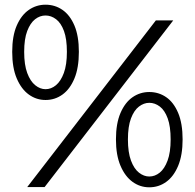

<svg xmlns="http://www.w3.org/2000/svg" viewBox="-20 -795 830 818"><path d="M174 -369Q135 -369 103 -392Q71 -415 51.5 -460.5Q32 -506 32 -574Q32 -642 51.5 -686.5Q71 -731 103 -753Q135 -775 174 -775Q214 -775 246 -753Q278 -731 297 -686.5Q316 -642 316 -574Q316 -506 297 -460.5Q278 -415 246 -392Q214 -369 174 -369ZM174 -415Q198 -415 218.5 -432Q239 -449 252 -484Q265 -519 265 -574Q265 -629 252.5 -663Q240 -697 219 -713Q198 -729 174 -729Q150 -729 129.5 -713Q109 -697 96 -663Q83 -629 83 -574Q83 -519 96 -484Q109 -449 130 -432Q151 -415 174 -415ZM96 2 644 -708H718L170 2ZM616 3Q577 3 545 -20Q513 -43 493.5 -88.5Q474 -134 474 -201Q474 -269 493.5 -314Q513 -359 545 -381Q577 -403 616 -403Q656 -403 688 -381Q720 -359 739 -314Q758 -269 758 -201Q758 -134 739 -88.5Q720 -43 688 -20Q656 3 616 3ZM616 -43Q640 -43 660.5 -59.5Q681 -76 694 -111Q707 -146 707 -201Q707 -256 694.5 -290.5Q682 -325 661 -341Q640 -357 616 -357Q593 -357 572 -341Q551 -325 538 -290.5Q525 -256 525 -201Q525 -146 538 -111Q551 -76 572 -59.5Q593 -43 616 -43Z"/></svg>

Font: Lil Grotesk Medium
Style: Regular
Weight: 500
Designer: Bastien Sozeau
Foundry: NBR — Bastien Sozeau
Version: Version 3.003; ttfautohint (v1.8.4.7-5d5b);gftools[0.9.33]